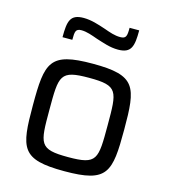

<svg xmlns="http://www.w3.org/2000/svg" viewBox="-110 -814 797 908"><g transform="rotate(15 288.5 -359.5)"><path d="M117 -602H165C165 -643 167 -657 196 -657C221 -657 248 -647 276 -637C312 -626 345 -613 385 -613C451 -613 459 -649 459 -727H412C412 -686 409 -673 380 -673C353 -673 328 -682 300 -692C264 -704 228 -716 191 -716C124 -716 117 -680 117 -602ZM289 8C500 8 512 -44 512 -255C512 -466 500 -518 289 -518C77 -518 65 -466 65 -255C65 -44 77 8 289 8ZM289 -61C146 -61 146 -87 146 -255C146 -423 146 -449 289 -449C431 -449 431 -423 431 -255C431 -87 431 -61 289 -61Z"/></g></svg>

Font: Saira UNSAM
Style: Regular
Weight: 400
Designer: Hector Gatti with collaboration of the Omnibus-Type team
Foundry: Omnibus-Type
Version: Version 0.072;PS 000.072;hotconv 1.0.88;makeotf.lib2.5.64775